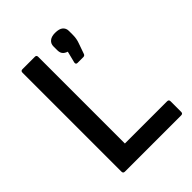

<svg xmlns="http://www.w3.org/2000/svg" viewBox="-194 -768 868 868"><g transform="rotate(-45 240.5 -333.5)"><path d="M91 0Q80 0 80 -11V-644Q80 -655 91 -655H171Q181 -655 181 -644V-90H451Q462 -90 462 -79V-11Q462 0 451 0ZM287 -499Q277 -499 278 -510L292 -566Q277 -571 270 -580Q263 -589 263 -605V-629Q263 -646 275.5 -656.5Q288 -667 311 -667Q338 -667 350 -656.5Q362 -646 362 -629V-604Q362 -579 354 -558L336 -507Q333 -499 324 -499Z"/></g></svg>

Font: Sofia Sans SemiBold
Style: Regular
Weight: 600
Designer: Botio Nikoltchev, Ani Petrova
Foundry: lettersoup
Version: Version 4.101; ttfautohint (v1.8.4.7-5d5b)